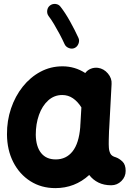

<svg xmlns="http://www.w3.org/2000/svg" viewBox="-20 -906 679 993"><path d="M555.2 52.2Q517.6 52.2 489.3 38.3Q460.9 24.4 441.4 -1Q367.2 66.9 266.1 66.9Q193.4 66.9 137 31Q80.6 -4.9 48.6 -67.6Q16.6 -130.4 16.1 -210.9Q15.6 -281.7 37.1 -345.2Q58.6 -408.7 97.7 -457.8Q136.7 -506.8 189.2 -534.9Q241.7 -563 303.2 -563Q367.2 -563 420.9 -528.3Q431.6 -543 449.2 -550.3Q466.8 -557.6 486.8 -555.2Q517.1 -550.8 538.1 -525.9Q559.1 -501 557.1 -471.7L544.9 -243.2Q544.4 -235.8 543.9 -228.5Q543 -207.5 542.5 -181.9Q542 -156.2 543 -143.6Q543.9 -125.5 550.8 -111.8Q557.6 -98.1 579.6 -92.3Q597.2 -85.9 613.5 -70.3Q629.9 -54.7 629.9 -22Q629.9 8.3 607.9 30.3Q585.9 52.2 555.2 52.2ZM268.1 -81.5Q322.3 -81.5 355.2 -123Q388.2 -164.6 395 -248.5Q395 -254.9 395.5 -260.3Q395.5 -263.2 396 -266.1L400.9 -350.6Q381.8 -380.9 357.2 -397.7Q332.5 -414.6 301.8 -414.6Q260.3 -414.6 229.2 -386.5Q198.2 -358.4 181.6 -311.8Q165 -265.1 165 -209Q166 -147.9 192.6 -114.7Q219.2 -81.5 268.1 -81.5ZM238.3 -877.4Q251 -887.2 267.3 -885.5Q283.7 -883.8 293 -871.1Q317.9 -839.4 342.8 -794.4Q367.7 -749.5 385.7 -710Q392.1 -696.3 386 -680.2Q379.9 -664.1 365.7 -657.7Q352.1 -651.4 336.2 -657.5Q320.3 -663.6 314 -677.7Q303.2 -701.7 288.6 -729.2Q273.9 -756.8 259 -781.7Q244.1 -806.6 231.4 -822.8Q222.2 -835.4 224.1 -851.6Q226.1 -867.7 238.3 -877.4Z"/></svg>

Font: Mikhak-FD ExtraBold
Style: Regular
Weight: 800
Designer: Amin Abedi
Version: Version 3.2